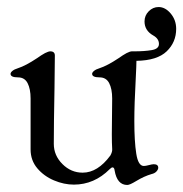

<svg xmlns="http://www.w3.org/2000/svg" viewBox="-20 -526 521 546"><path d="M368 -353Q368 -342 366 -302Q362 -230 362 -182Q362 -124 367.5 -89Q373 -54 389 -54Q394 -54 403.5 -56.5Q413 -59 417 -59Q430 -59 430 -49Q430 -44 425 -38.5Q420 -33 411 -31Q390 -25 367 -11Q349 0 342 0Q313 0 306 -41Q305 -50 300 -50Q297 -50 292 -45Q248 -1 190 -1Q162 -1 133.5 -13Q105 -25 86 -47.5Q67 -70 67 -101V-246Q67 -273 58.5 -289.5Q50 -306 31 -306Q10 -306 10 -316Q10 -320 15.5 -324.5Q21 -329 31 -332Q53 -339 86 -361Q90 -364 97 -368.5Q104 -373 108 -375Q118 -380 123 -380Q136 -380 136 -368L135 -276Q133 -172 133 -117Q133 -84 157.5 -59.5Q182 -35 215 -35Q258 -35 294 -84Q300 -95 299 -103Q298 -119 298 -144L299 -246Q299 -273 290.5 -289.5Q282 -306 263 -306Q242 -306 242 -316Q242 -320 247.5 -324.5Q253 -329 263 -332Q285 -339 318 -361Q322 -364 329 -368.5Q336 -373 340 -375Q350 -380 355 -380H357H362Q391 -380 411.5 -383.5Q432 -387 432 -401Q432 -416 416 -425Q391 -439 391 -465Q391 -482 403 -494Q415 -506 431 -506Q450 -506 465.5 -487.5Q481 -469 481 -444Q481 -406 454 -380Q427 -354 368 -353Z"/></svg>

Font: Hina Mincho
Style: Regular
Weight: 400
Designer: satsuyako
Foundry: satsuyako
Version: Version 1.100